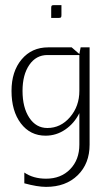

<svg xmlns="http://www.w3.org/2000/svg" viewBox="-20 -525 420 750"><path d="M180 -455V-494Q180 -501 182 -503Q184 -505 191 -505H220V-466Q220 -459 218 -457Q216 -455 209 -455ZM68 -170Q68 -105 94.5 -65Q121 -25 165 -25Q217 -25 253.5 -67.5Q290 -110 290 -170V-310H165Q121 -310 94.5 -271.5Q68 -233 68 -170ZM25 -170Q25 -246 64.5 -293Q104 -340 168 -340H260L290 -314L295 -340H330V40Q330 114 283.5 159.5Q237 205 160 205Q126 205 75 191V149Q110 173 160 173Q218 173 254 136Q290 99 290 40V-83Q270 -43 235 -19Q200 5 158 5Q98 5 61.5 -43Q25 -91 25 -170Z"/></svg>

Font: Glametrix
Style: Light
Weight: 300
Designer: gluk
Foundry: gluk
Version: Version 0.40